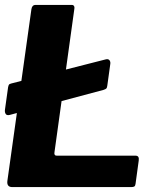

<svg xmlns="http://www.w3.org/2000/svg" viewBox="-31 -762 641 782"><path d="M406 -413Q405 -405 402.5 -402Q400 -399 391 -396L9 -294Q-3 -291 -7.5 -297.5Q-12 -304 -11 -314L2 -407Q4 -416 6 -418Q8 -420 15 -422L399 -520Q410 -523 415 -516.5Q420 -510 418 -500ZM97 -725Q100 -742 113 -742H261Q276 -742 271 -720L191 -143Q188 -128 200 -128H521Q537 -128 534 -108L521 -13Q520 -5 516 -2.5Q512 0 503 0H19Q-4 0 -1 -25L97 -725Z"/></svg>

Font: Libre Franklin Thin
Style: Bold Italic
Weight: 700
Italic angle: -8°
Version: Version 3.000